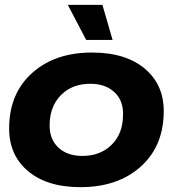

<svg xmlns="http://www.w3.org/2000/svg" viewBox="-20 -763 735 793"><path d="M336 -598 260 -743H403L445 -598ZM312 10Q171 10 92 -59.5Q13 -129 18 -246Q22 -382 115.5 -464Q209 -546 360 -546Q502 -546 581.5 -476.5Q661 -407 656 -291Q652 -154 558 -72Q464 10 312 10ZM320 -119Q394 -119 440.5 -164.5Q487 -210 488 -285Q491 -346 453.5 -381.5Q416 -417 353 -417Q279 -417 233 -371.5Q187 -326 185 -251Q183 -190 220 -154.5Q257 -119 320 -119Z"/></svg>

Font: Mona Sans Expanded
Style: Bold Italic
Weight: 700
Width: 7
Italic angle: -11.7°
Designer: Deni Anggara
Foundry: GitHub
Version: Version 1.001;gftools[0.9.33]